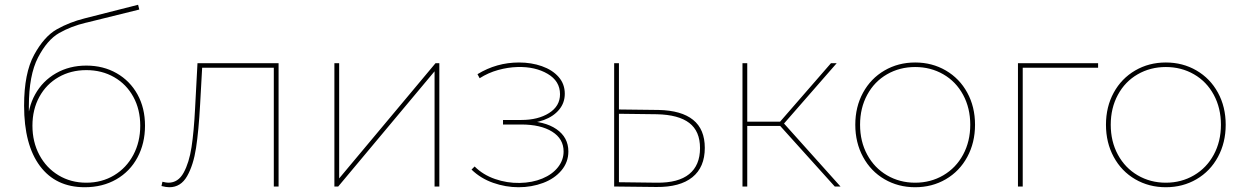

<svg xmlns="http://www.w3.org/2000/svg" viewBox="-20 -782 5222 805"><path d="M335 3Q214 3 147.5 -86Q81 -175 81 -339Q81 -475 123 -552Q165 -629 218 -659Q271 -689 335 -705L559 -762L564 -742L346 -688Q345 -688 344 -687.5Q343 -687 341 -687Q278 -672 228 -643.5Q178 -615 139.5 -541Q101 -467 101 -336Q101 -328 101 -320.5Q101 -313 102 -306Q102 -303 108 -265L96 -259Q96 -330 127.5 -386.5Q159 -443 215 -475Q271 -507 342 -507Q413 -507 469 -475Q525 -443 556.5 -386Q588 -329 588 -255Q588 -181 556.5 -122Q525 -63 467.5 -30Q410 3 335 3ZM342 -16Q407 -16 458.5 -47Q510 -78 539 -132.5Q568 -187 568 -255Q568 -323 539 -376Q510 -429 458.5 -458.5Q407 -488 342 -488Q277 -488 225.5 -458.5Q174 -429 145 -376Q116 -323 116 -255Q116 -187 145 -132.5Q174 -78 225.5 -47Q277 -16 342 -16Z M661 -20Q677 -16 686 -16Q727 -16 750 -58Q773 -100 783 -165Q793 -230 798 -329Q798 -334 798.5 -338.5Q799 -343 799 -348L808 -517H1148V0H1128V-506L1136 -498H820L828 -506L819 -344Q813 -234 802 -162Q791 -90 764.5 -43.5Q738 3 690 3Q677 3 657 -2Z M1382 -517H1402V-34L1806 -517H1822V0H1802V-483L1398 0H1382Z M2154 3Q2209 3 2257 -15Q2305 -33 2334 -67.5Q2363 -102 2363 -147Q2363 -206 2313 -240.5Q2263 -275 2174 -275L2171 -264Q2220 -264 2260.5 -279Q2301 -294 2324.5 -322.5Q2348 -351 2348 -389Q2348 -430 2322 -459.5Q2296 -489 2252 -504.5Q2208 -520 2156 -520Q2062 -520 1982 -471L1991 -454Q2027 -477 2068.5 -488.5Q2110 -500 2150 -501Q2224 -503 2276 -472.5Q2328 -442 2328 -387Q2328 -337 2282 -308Q2236 -279 2166 -279H2089V-260H2165Q2247 -260 2295 -230Q2343 -200 2343 -147Q2343 -111 2319.5 -81Q2296 -51 2254 -33.5Q2212 -16 2159 -15Q2106 -14 2055.5 -31.5Q2005 -49 1970 -84L1957 -71Q1995 -34 2047.5 -15.5Q2100 3 2154 3Z M2741 -321Q2837 -319 2886 -279.5Q2935 -240 2935 -162Q2935 -81 2883 -39Q2831 3 2732 2L2555 0V-517H2575V-323ZM2734 -16Q2824 -15 2869.5 -52Q2915 -89 2915 -161Q2915 -232 2870 -266.5Q2825 -301 2734 -303L2575 -305V-18Z M3243 -263 3261 -271 3504 0H3480ZM3093 -517H3113V0H3093ZM3106 -272H3263V-254H3106ZM3243 -263 3464 -517H3488L3261 -257Z M3817 3Q3746 3 3688.5 -30.5Q3631 -64 3598.5 -124Q3566 -184 3566 -259Q3566 -334 3598.5 -393.5Q3631 -453 3688.5 -486.5Q3746 -520 3817 -520Q3888 -520 3945.5 -486.5Q4003 -453 4035.5 -393.5Q4068 -334 4068 -259Q4068 -184 4035.5 -124Q4003 -64 3945.5 -30.5Q3888 3 3817 3ZM3817 -16Q3882 -16 3935 -47Q3988 -78 4018 -133.5Q4048 -189 4048 -259Q4048 -329 4018 -384.5Q3988 -440 3935 -470.5Q3882 -501 3817 -501Q3752 -501 3699 -470.5Q3646 -440 3616 -384.5Q3586 -329 3586 -259Q3586 -189 3616 -133.5Q3646 -78 3699 -47Q3752 -16 3817 -16Z M4248 -517H4584V-498H4260L4268 -506V0H4248Z M4868 3Q4797 3 4739.5 -30.5Q4682 -64 4649.5 -124Q4617 -184 4617 -259Q4617 -334 4649.5 -393.5Q4682 -453 4739.5 -486.5Q4797 -520 4868 -520Q4939 -520 4996.5 -486.5Q5054 -453 5086.5 -393.5Q5119 -334 5119 -259Q5119 -184 5086.5 -124Q5054 -64 4996.5 -30.5Q4939 3 4868 3ZM4868 -16Q4933 -16 4986 -47Q5039 -78 5069 -133.5Q5099 -189 5099 -259Q5099 -329 5069 -384.5Q5039 -440 4986 -470.5Q4933 -501 4868 -501Q4803 -501 4750 -470.5Q4697 -440 4667 -384.5Q4637 -329 4637 -259Q4637 -189 4667 -133.5Q4697 -78 4750 -47Q4803 -16 4868 -16Z"/></svg>

Font: Montserrat
Style: Regular
Weight: 400
Designer: Julieta Ulanovsky
Foundry: Julieta Ulanovsky
Version: Version 8.000